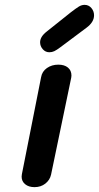

<svg xmlns="http://www.w3.org/2000/svg" viewBox="-20 -773 407 790"><path d="M69 -46Q69 -52 70 -56L149 -455Q153 -479 173 -493Q193 -507 220 -507Q245 -507 259.5 -495Q274 -483 274 -462L273 -453L190 -54Q185 -32 166.5 -17.5Q148 -3 122 -3Q98 -3 83.5 -15Q69 -27 69 -46ZM145 -599Q145 -622 172 -643L271 -722Q293 -739 304.5 -746Q316 -753 328 -753Q345 -753 356 -740Q367 -727 367 -710Q367 -682 336 -659L229 -579Q213 -567 203.5 -562.5Q194 -558 183 -558Q167 -558 156 -570.5Q145 -583 145 -599Z"/></svg>

Font: Mali SemiBold
Style: Italic
Weight: 600
Italic angle: -10°
Version: Version 1.000; ttfautohint (v1.6)